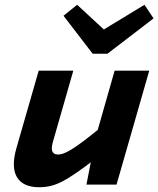

<svg xmlns="http://www.w3.org/2000/svg" viewBox="-20 -773 663 804"><path d="M342 0 370 -144H365L460 -477H605L468 0ZM409 -245 386 -113Q337 -75 301.5 -50.5Q266 -26 239.5 -12.5Q213 1 190.5 6Q168 11 144 11Q92 11 65 -14Q38 -39 38 -85Q38 -100 40.5 -116Q43 -132 48 -150L142 -477H287L201 -177Q199 -170 198 -163.5Q197 -157 197 -152Q197 -139 203.5 -132.5Q210 -126 223 -126Q233 -126 245 -130Q257 -134 276.5 -145.5Q296 -157 328 -181Q360 -205 409 -245ZM623 -696 430 -548H391L404 -643L585 -753ZM246 -707 303 -753 422 -643 407 -548H368Z"/></svg>

Font: Intel One Mono Light
Style: Italic
Weight: 300
Italic angle: -16°
Monospace: yes
Designer: Fred Shallcrass
Foundry: Frere-Jones Type LLC
Version: Version 1.004